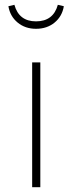

<svg xmlns="http://www.w3.org/2000/svg" viewBox="-20 -780 301 800"><path d="M130 -660Q85 -660 53.5 -686Q22 -712 15 -754L40 -760Q59 -691 130 -691Q202 -691 221 -760L246 -754Q239 -712 207.5 -686Q176 -660 130 -660ZM148 -520V0H114V-520Z"/></svg>

Font: Fira Sans UltraLight
Style: Regular
Weight: 200
Designer: Carrois Corporate & Edenspiekermann AG
Foundry: Carrois Corporate GbR & Edenspiekermann AG
Version: Version 4.106;PS 004.106;hotconv 1.0.70;makeotf.lib2.5.58329